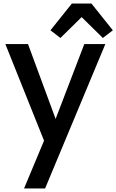

<svg xmlns="http://www.w3.org/2000/svg" viewBox="-20 -798 653 1077"><path d="M571 -551 233 259H115L227 -9L10 -551H137L292 -131L453 -551ZM493 -778 613 -628 557 -585 438 -702 319 -585 263 -628 383 -778Z"/></svg>

Font: IBM-Poppins
Style: Poppins-Medium
Weight: 500
Designer: Mike Abbink, Paul van der Laan, Pieter van Rosmalen, Ben Mitchell, Mark Frömberg
Foundry: Bold Monday
Version: Version 1.1